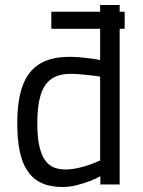

<svg xmlns="http://www.w3.org/2000/svg" viewBox="-20 -737 570 767"><path d="M185 -622V-690H478V-622ZM230 10Q200 10 173 3.5Q146 -3 123.5 -19Q101 -35 84 -63.5Q67 -92 58 -137Q49 -182 49 -246Q49 -335 70 -393.5Q91 -452 137 -481Q183 -510 259 -510Q278 -510 301 -508Q324 -506 345.5 -503Q367 -500 380 -497V-717H458V0H381V-33Q365 -24 339.5 -14Q314 -4 285.5 3Q257 10 230 10ZM240 -60Q266 -60 292.5 -66Q319 -72 342 -80.5Q365 -89 380 -96V-431Q368 -433 347 -435.5Q326 -438 303.5 -440Q281 -442 263 -442Q212 -442 183 -420Q154 -398 141.5 -354.5Q129 -311 129 -246Q129 -186 138 -149.5Q147 -113 162.5 -93.5Q178 -74 198 -67Q218 -60 240 -60Z"/></svg>

Font: Cairo Play
Style: Regular
Weight: 400
Designer: Mohamed Gaber, Accademia di Belle Arti di Urbino
Foundry: Kief Type Foundry, Accademia di Belle Arti di Urbino
Version: Version 3.119